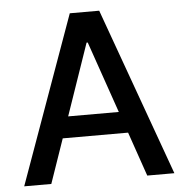

<svg xmlns="http://www.w3.org/2000/svg" viewBox="-51 -756 771 806"><g transform="rotate(-5 334.5 -353.5)"><path d="M18.6 0 272.5 -707H396.5L651.4 0H537.1L472.7 -186.5H197.3L132.8 0ZM441.4 -276.4 336.9 -578.1H332L228 -276.4Z"/></g></svg>

Font: Pretendard Std Medium
Style: Regular
Weight: 500
Designer: Base glyphs from Inter by Rasmus Andersson; Hangeul glyphs from Noto Sans CJK(Source Han Sans) by Jang Soo-young and Kan
Foundry: Kil Hyung-jin
Version: Version 1.309